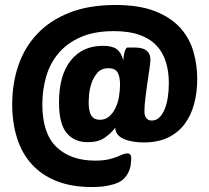

<svg xmlns="http://www.w3.org/2000/svg" viewBox="-20 -642 839 771"><path d="M416 -368Q386 -368 370 -348.5Q354 -329 346.5 -305Q339 -281 337.5 -259Q336 -237 336 -232Q336 -194 347 -177.5Q358 -161 381 -161Q403 -161 418.5 -174.5Q434 -188 444 -209Q454 -230 458 -255Q462 -280 462 -302Q462 -335 452 -351.5Q442 -368 416 -368ZM348 109Q267 109 207 85Q147 61 107.5 17.5Q68 -26 48.5 -87.5Q29 -149 29 -223Q29 -307 54 -380Q79 -453 130.5 -507Q182 -561 260 -591.5Q338 -622 443 -622Q539 -622 602.5 -597Q666 -572 703.5 -530.5Q741 -489 756.5 -435.5Q772 -382 772 -325Q772 -271 759.5 -224.5Q747 -178 721 -143.5Q695 -109 654.5 -89.5Q614 -70 557 -70Q534 -70 513.5 -73.5Q493 -77 477 -84Q461 -91 452 -102.5Q443 -114 443 -129Q424 -105 399 -88Q374 -71 332 -71Q279 -71 248 -107.5Q217 -144 217 -231Q217 -340 264 -399Q311 -458 393 -458Q431 -458 449 -444.5Q467 -431 475 -400Q475 -406 476.5 -415Q478 -424 480 -432Q482 -440 485 -445.5Q488 -451 492 -451H523Q554 -451 569 -438.5Q584 -426 584 -403Q584 -391 580 -364.5Q576 -338 571.5 -307Q567 -276 563.5 -246Q560 -216 560 -197Q560 -193 560.5 -186.5Q561 -180 564 -173.5Q567 -167 573 -162.5Q579 -158 590 -158Q607 -158 620 -170.5Q633 -183 641.5 -204Q650 -225 654 -252Q658 -279 658 -308Q658 -355 646 -393.5Q634 -432 608 -459.5Q582 -487 540 -502Q498 -517 437 -517Q358 -517 303 -492.5Q248 -468 214 -427Q180 -386 165 -333Q150 -280 150 -223Q150 -106 207 -51.5Q264 3 362 3Q393 3 413.5 -1.5Q434 -6 448 -11.5Q462 -17 471.5 -21.5Q481 -26 491 -26Q499 -26 503 -21.5Q507 -17 507 -4Q507 2 505 19.5Q503 37 493 55Q488 64 479 74Q470 84 453.5 91.5Q437 99 411.5 104Q386 109 348 109Z"/></svg>

Font: Poetsen One
Style: Regular
Weight: 400
Designer: Pablo Impallari, Rodrigo Fuenzalida
Foundry: Pablo Impallari, Rodrigo Fuenzalida
Version: Version 1.001; ttfautohint (v0.93) -l 8 -r 50 -G 200 -x 14 -